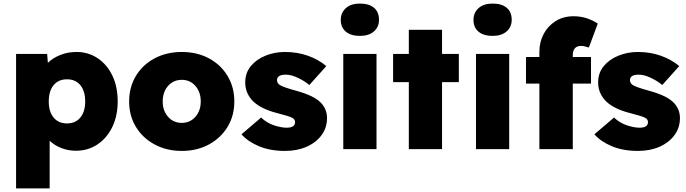

<svg xmlns="http://www.w3.org/2000/svg" viewBox="-20 -835 3842 1075"><path d="M70 220V-533H244L248 -483Q275 -510 317 -527Q359 -544 409 -544Q475 -544 527.5 -508.5Q580 -473 609.5 -411Q639 -349 639 -267Q639 -187 609 -124.5Q579 -62 526 -26.5Q473 9 405 9Q362 9 323.5 -6Q285 -21 258 -47V220ZM355 -144Q403 -144 430 -177Q457 -210 457 -267Q457 -325 430 -358Q403 -391 355 -391Q307 -391 280 -358Q253 -325 253 -267Q253 -210 280 -177Q307 -144 355 -144Z M998 10Q913 10 846 -26Q779 -62 741 -124.5Q703 -187 703 -267Q703 -347 741 -410Q779 -473 846 -508.5Q913 -544 998 -544Q1083 -544 1149.5 -508.5Q1216 -473 1254 -410Q1292 -347 1292 -267Q1292 -187 1254 -124.5Q1216 -62 1149.5 -26Q1083 10 998 10ZM998 -147Q1044 -147 1074 -181Q1104 -215 1104 -267Q1104 -320 1074 -354Q1044 -388 998 -388Q951 -388 921 -354Q891 -320 891 -267Q891 -215 921 -181Q951 -147 998 -147Z M1576 10Q1493 10 1430.5 -16Q1368 -42 1332 -83L1442 -177Q1473 -147 1513.5 -133.5Q1554 -120 1585 -120Q1632 -120 1632 -151Q1632 -168 1615 -176Q1598 -185 1531 -202Q1445 -224 1400 -265Q1378 -286 1365.5 -313Q1353 -340 1353 -374Q1353 -427 1384.5 -465Q1416 -503 1467 -523.5Q1518 -544 1575 -544Q1645 -544 1704 -523Q1763 -502 1807 -465L1712 -359Q1686 -381 1648.5 -399Q1611 -417 1580 -417Q1531 -417 1531 -386Q1531 -367 1552 -356Q1561 -351 1583 -343.5Q1605 -336 1645 -325Q1691 -312 1725 -295.5Q1759 -279 1780 -256Q1811 -221 1811 -174Q1811 -120 1780.5 -78.5Q1750 -37 1697 -13.5Q1644 10 1576 10Z M1995 -634Q1945 -634 1916.5 -657.5Q1888 -681 1888 -724Q1888 -764 1916.5 -789.5Q1945 -815 1995 -815Q2046 -815 2074 -791.5Q2102 -768 2102 -724Q2102 -684 2073.5 -659Q2045 -634 1995 -634ZM1902 0V-533H2088V0Z M2269 0V-375H2181V-533H2269V-668H2455V-533H2549V-375H2455V0Z M2738 -634Q2688 -634 2659.5 -657.5Q2631 -681 2631 -724Q2631 -764 2659.5 -789.5Q2688 -815 2738 -815Q2789 -815 2817 -791.5Q2845 -768 2845 -724Q2845 -684 2816.5 -659Q2788 -634 2738 -634ZM2645 0V-533H2831V0Z M3000 0V-367H2925V-516H3000V-545Q3000 -600 3024 -645Q3048 -690 3091 -717Q3134 -744 3191 -744Q3231 -744 3264.5 -733Q3298 -722 3327 -703L3277 -569Q3250 -578 3234 -578Q3187 -578 3187 -525V-516H3289V-367H3187V0Z M3552 10Q3469 10 3406.5 -16Q3344 -42 3308 -83L3418 -177Q3449 -147 3489.5 -133.5Q3530 -120 3561 -120Q3608 -120 3608 -151Q3608 -168 3591 -176Q3574 -185 3507 -202Q3421 -224 3376 -265Q3354 -286 3341.5 -313Q3329 -340 3329 -374Q3329 -427 3360.5 -465Q3392 -503 3443 -523.5Q3494 -544 3551 -544Q3621 -544 3680 -523Q3739 -502 3783 -465L3688 -359Q3662 -381 3624.5 -399Q3587 -417 3556 -417Q3507 -417 3507 -386Q3507 -367 3528 -356Q3537 -351 3559 -343.5Q3581 -336 3621 -325Q3667 -312 3701 -295.5Q3735 -279 3756 -256Q3787 -221 3787 -174Q3787 -120 3756.5 -78.5Q3726 -37 3673 -13.5Q3620 10 3552 10Z"/></svg>

Font: Lexend ExtraBold
Style: Regular
Weight: 800
Designer: Bonnie Shaver-Troup, Thomas Jockin
Foundry: Lexend
Version: Version 1.007; ttfautohint (v1.8.3)